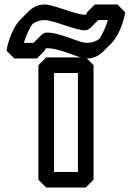

<svg xmlns="http://www.w3.org/2000/svg" viewBox="-20 -805 590 860"><path d="M190 -659C180 -659 172 -654 165 -648L130 -613H87C94 -637 108 -673 126 -698C142 -709 159 -715 180 -715C219 -715 319 -669 360 -669C370 -669 378 -674 385 -680L420 -715H463C456 -691 442 -655 424 -630C408 -619 391 -613 370 -613C331 -613 254 -659 190 -659ZM190 -589C254 -589 331 -543 370 -543C399 -543 422 -555 441 -573L443 -575L478 -610C527 -660 541 -750 541 -750L506 -785H405L370 -750C370 -750 368 -746 366 -740C365 -740 362 -739 360 -739C319 -739 219 -785 180 -785C151 -785 128 -773 109 -755L107 -753L72 -718C23 -668 9 -578 9 -578L44 -543H145L180 -578C180 -578 182 -582 184 -588C185 -588 188 -589 190 -589ZM222 -478H329V-35H222ZM187 -548 152 -513V0L187 35H364L399 0V-513L364 -548Z"/></svg>

Font: Hussar Press
Style: Bold
Weight: 700
Foundry: Cannot Into Space Fonts
Version: Version 1.43